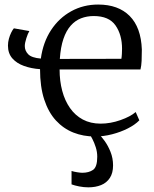

<svg xmlns="http://www.w3.org/2000/svg" viewBox="-20 -589 675 844"><path d="M397 11Q346.5 11 302.8 -6.2Q259 -23.5 226 -59.2Q193 -95 174.5 -151.2Q156 -207.5 156 -285Q118 -287.5 85.8 -299Q53.5 -310.5 34.2 -332.5Q15 -354.5 15 -388.5Q15 -403.5 19 -418.2Q23 -433 29 -445.2Q35 -457.5 41 -464.5L109 -452.5Q102.5 -442 95.8 -421Q89 -400 89 -386.5Q89 -366 104 -350.5Q119 -335 159.5 -331.5Q169.5 -403.5 204.5 -456.8Q239.5 -510 293 -539.5Q346.5 -569 411.5 -569Q500 -569 550 -518.8Q600 -468.5 603.5 -371.5Q603.5 -343 602.5 -321.5Q601.5 -300 597.5 -283.5H242Q242 -233 253.5 -189.8Q265 -146.5 287.8 -114Q310.5 -81.5 344.2 -63.5Q378 -45.5 422.5 -45.5Q465.5 -45.5 509.5 -61Q553.5 -76.5 576.5 -96.5L592.5 -60Q573.5 -40.5 542 -24.5Q510.5 -8.5 473 1.2Q435.5 11 397 11ZM243 -330 513.5 -330.5Q515 -338.5 515.8 -352Q516.5 -365.5 516.5 -374.5Q516.5 -436 487.8 -477.2Q459 -518.5 392 -518.5Q362 -518.5 336.2 -508.5Q310.5 -498.5 290.8 -476.2Q271 -454 258.8 -418Q246.5 -382 243 -330ZM368.5 234.5Q348.5 234.5 328.2 230.5Q308 226.5 294.5 221.5V162.5Q305 166 319.5 168.2Q334 170.5 341.5 170.5Q370.5 170.5 389 157.8Q407.5 145 407.5 100Q407.5 79 401 58.5Q394.5 38 386.2 22.2Q378 6.5 373.5 0L396 -6L414 0Q424.5 9.5 439.5 30Q454.5 50.5 465.8 78.5Q477 106.5 477 138Q477 171.5 463 193Q449 214.5 424.5 224.5Q400 234.5 368.5 234.5Z"/></svg>

Font: Merriweather 20pt Light
Style: Regular
Weight: 300
Version: Version 2.100